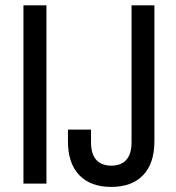

<svg xmlns="http://www.w3.org/2000/svg" viewBox="-20 -701 673 733"><path d="M69.5 0V-680.7H157.3V0ZM569.5 -162Q569.5 -77.3 526.5 -32.4Q483.5 12.6 404.6 12.6Q325.8 12.6 282.6 -32.4Q239.4 -77.3 239.4 -162V-206.3H327.5V-157.3Q327.5 -113.4 347.3 -91Q367.1 -68.6 404.9 -68.6Q442.7 -68.6 462.4 -91Q482.2 -113.4 482.2 -157.3V-680.7H569.5Z"/></svg>

Font: Puralecka Narrow
Style: Regular
Weight: 400
Designer: Hector Gatti, Marcela Romero, Pablo Cosgaya and Nicolas Silva
Version: Version 1.004;PS 001.004;hotconv 1.0.70;makeotf.lib2.5.58329